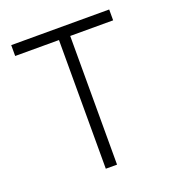

<svg xmlns="http://www.w3.org/2000/svg" viewBox="-131 -826 856 931"><g transform="rotate(-20 297.0 -360.0)"><path d="M256.5 0V-664H30.5V-720H536V-664H314.5V0Z"/></g></svg>

Font: Vela Sans Light
Style: Regular
Weight: 300
Designer: Principal design: Mikhail Sharanda - project Manrope.
Design modification: Ravid Balaliev
Foundry: Mikhail Sharanda
Version: Version 1.001